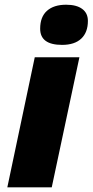

<svg xmlns="http://www.w3.org/2000/svg" viewBox="-20 -797 394 817"><path d="M200.2 0H11.2L127.9 -553.2H317.9ZM150.9 -674.8Q150.9 -725.1 179.9 -751Q209 -776.9 261.2 -776.9Q305.7 -776.9 329.8 -759Q354 -741.2 354 -708Q354 -659.2 325.7 -632.6Q297.4 -606 244.1 -606Q150.9 -606 150.9 -674.8Z"/></svg>

Font: Open Sans Extrabold
Style: Italic
Weight: 800
Italic angle: -12°
Foundry: Ascender Corporation
Version: Version 1.10